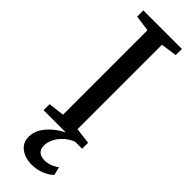

<svg xmlns="http://www.w3.org/2000/svg" viewBox="-326 -754 1011 1011"><g transform="rotate(45 180.0 -248.0)"><path d="M126 -55.5V-684.5L37 -697V-743H324V-697L234 -684.5V-55.5L324 -44.5V0H37V-45ZM193.5 247.5Q164 247.5 138 237Q112 226.5 96 205.8Q80 185 80 154Q80 121.5 97.2 92.2Q114.5 63 143 39Q171.5 15 205 -1L233.5 -5L273 -1Q237.5 14 214.5 36.8Q191.5 59.5 180.5 84Q169.5 108.5 169.5 129.5Q169.5 155.5 184 169.5Q198.5 183.5 227 183.5Q250.5 183.5 270.2 175.5Q290 167.5 307 155.5L318 200.5Q302 218.5 268.2 233Q234.5 247.5 193.5 247.5Z"/></g></svg>

Font: Merriweather 36pt
Style: Regular
Weight: 400
Designer: Eben Sorkin
Foundry: Eben Sorkin
Version: Version 2.100